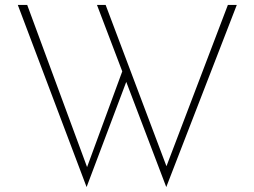

<svg xmlns="http://www.w3.org/2000/svg" viewBox="-20 -724 1028 776"><path d="M52 -704H90L337 -35L328 -38L478 -446L494 -403L330 32ZM372 -704H407L660 -33L647 -37L901 -704H937L652 32Z"/></svg>

Font: Josefin Sans Thin ExtraLight
Style: Regular
Weight: 250
Version: Version 2.001